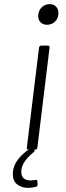

<svg xmlns="http://www.w3.org/2000/svg" viewBox="-20 -725 320 930"><path d="M110 -10 169 -494Q171 -504 180 -504H212Q222 -504 220 -494L161 -10Q159 0 150 0H118Q108 0 110 -10ZM165 -647Q165 -672 181 -688.5Q197 -705 221 -705Q240 -705 251.5 -693Q263 -681 263 -661Q263 -637 247 -621Q231 -605 208 -605Q189 -605 177 -616.5Q165 -628 165 -647ZM153 180Q135 185 117 185Q85 185 63.5 168.5Q42 152 42 117Q42 57 112 4Q119 0 125 0H141Q148 0 148 4Q148 8 143 12Q83 61 83 106Q83 149 129 149Q136 149 150 147L155 146Q161 146 161 154L162 168Q162 179 153 180Z"/></svg>

Font: Barlow Light
Style: Italic
Weight: 300
Italic angle: -7°
Designer: Jeremy Tribby
Foundry: Tribby Type
Version: Version 1.408